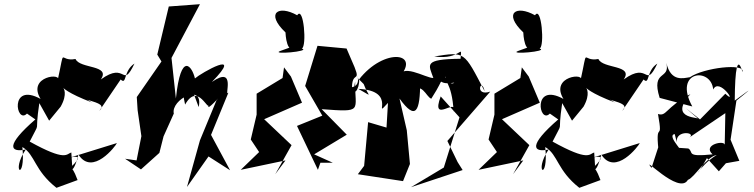

<svg xmlns="http://www.w3.org/2000/svg" viewBox="-20 -833 3605 918"><path d="M215 -256 270 -323C340 -447 183 -433 420 -343L266 -435C331 -340 511 -357 455 -303L557 -453C587 -424 569 -495 623 -529C562 -403 586 -543 462 -453C511 -524 362 -503 341 -551C258 -535 294 -621 255 -446C286 -488 107 -470 174 -360C23 -443 57 -236 109 -290L149 -262C5 -137 27 -103 103 -118C29 -9 104 36 87 -130C149 -93 143 -19 250 65L351 28C313 -75 323 32 355 -94C422 11 534 -136 539 -149L300 -75C415 -112 298 -16 325 -41L321 -104C297 -97 297 -59 122 -156C179 -270 143 -173 168 -340Z M893 -420C857 -444 848 -407 865 -333C928 -444 976 -291 981 -335C954 -284 1049 -392 1015 -353L936 -162L874 61L977 -85L1080 -19L989 -188L1072 -390C1049 -364 1113 -524 993 -441C1152 -604 941 -484 912 -458C899 -515 845 -592 821 -362L800 -556L936 -813L787 -802L732 -572L752 -539L634 -369L638 -306L656 -182L633 -66L578 -74L654 -23L742 -102L762 -181L811 -290C796 -357 955 -439 930 -321Z M1296 0 1374 -139 1243 -263 1424 -342 1371 -467 1338 -511 1331 -460 1207 -385V-285L1179 -166L1219 -106L1131 -21L1345 -66ZM1322 -590C1266 -570 1471 -587 1423 -601C1448 -610 1432 -808 1401 -760C1310 -811 1248 -770 1345 -678C1345 -678 1349 -550 1405 -620Z M1730 -420 1707 -469C1731 -370 1780 -361 1693 -408C1887 -400 1756 -255 1835 -341L1828 -223L1740 -249L1721 -40L1691 0L1907 33L1940 -49L1925 -210L1890 -362C1968 -254 1989 -298 1989 -445C1977 -472 1980 -488 1937 -393C2000 -447 2015 -371 2042 -361C2127 -493 2047 -420 2152 -438C2131 -418 2097 -479 2111 -464C2097 -450 2141 -444 2149 -299C2169 -372 2037 -236 2087 -372L2177 -272L2102 -32L1945 62L2192 -20L2168 -58L2119 -159L2324 -395C2245 -369 2282 -469 2297 -397C2197 -589 2204 -586 2056 -563C2188 -544 2189 -631 2182 -552C2001 -550 2030 -524 2052 -460C2012 -460 1896 -539 1882 -456C2003 -582 1817 -610 1695 -451C1673 -504 1718 -427 1663 -416C1664 -503 1717 -421 1658 -552L1637 -601L1498 -614L1439 -422L1521 -280L1400 -231L1500 -21L1512 -55H1571L1482 -95L1638 -189L1518 -311C1721 -296 1676 -301 1678 -443C1660 -355 1701 -406 1697 -453Z M2433 0 2511 -139 2380 -263 2561 -342 2508 -467 2475 -511 2468 -460 2344 -385V-285L2316 -166L2356 -106L2268 -21L2482 -66ZM2459 -590C2403 -570 2608 -587 2560 -601C2585 -610 2569 -808 2538 -760C2447 -811 2385 -770 2482 -678C2482 -678 2486 -550 2542 -620Z M2715 -256 2770 -323C2840 -447 2683 -433 2920 -343L2766 -435C2831 -340 3011 -357 2955 -303L3057 -453C3087 -424 3069 -495 3123 -529C3062 -403 3086 -543 2962 -453C3011 -524 2862 -503 2841 -551C2758 -535 2794 -621 2755 -446C2786 -488 2607 -470 2674 -360C2523 -443 2557 -236 2609 -290L2649 -262C2505 -137 2527 -103 2603 -118C2529 -9 2604 36 2587 -130C2649 -93 2643 -19 2750 65L2851 28C2813 -75 2823 32 2855 -94C2922 11 3034 -136 3039 -149L2800 -75C2915 -112 2798 -16 2825 -41L2821 -104C2797 -97 2797 -59 2622 -156C2679 -270 2643 -173 2668 -340Z M3515 -64 3473 -165 3501 -352C3547 -389 3606 -436 3493 -352C3494 -506 3506 -570 3530 -489C3544 -533 3344 -509 3279 -464C3247 -459 3188 -440 3166 -532C3186 -449 3091 -502 3134 -365L3290 -324C3197 -495 3380 -514 3390 -405C3419 -466 3510 -325 3448 -385L3327 -262L3259 -316L3322 -262C3342 -275 3167 -256 3281 -383C3159 -317 3168 -275 3126 -288C3154 -132 3107 -283 3132 -85C3140 -184 3141 -168 3095 -30C3040 -103 3226 103 3269 27C3301 16 3357 -84 3407 -92C3315 -37 3284 60 3360 -77L3417 -14C3503 -112 3501 -106 3414 -46ZM3216 -153C3208 -215 3319 -200 3272 -173L3448 -292L3445 -138C3451 -166 3335 -142 3387 -95C3255 -81 3299 -106 3271 -123L3214 -127C3273 -86 3161 -185 3206 -192Z"/></svg>

Font: Asimov Silicon
Style: Regular
Weight: 400
Designer: Google
Version: Version 2.000980; 2014